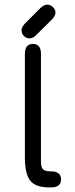

<svg xmlns="http://www.w3.org/2000/svg" viewBox="-20 -820 327 840"><path d="M156.2 -784.2Q172.9 -799.8 186.5 -799.8Q200.2 -799.8 211.4 -789.1Q222.7 -778.3 222.7 -765.1Q222.7 -752 208 -735.4L140.6 -668.9Q126 -652.3 109.9 -652.3Q93.8 -652.3 84 -663.1Q74.2 -673.8 74.2 -687Q74.2 -700.2 87.9 -715.8ZM203.1 0H196.3Q134.8 0 111.8 -30.3Q88.9 -60.5 88.9 -129.9V-584Q88.9 -627.9 124 -627.9Q159.2 -627.9 159.2 -584V-115.2Q159.2 -88.9 168 -79.6Q176.8 -70.3 203.1 -70.3Q247.1 -70.3 247.1 -35.2Q247.1 0 203.1 0Z"/></svg>

Font: Jura
Style: DemiBold
Weight: 600
Version: Version 2.5